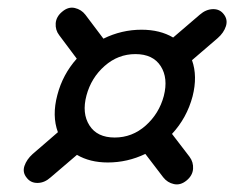

<svg xmlns="http://www.w3.org/2000/svg" viewBox="-20 -590 615 504"><path d="M50 -123.5Q38.5 -137.5 44.2 -154.5Q50 -171.5 65.5 -185.5L132 -243Q116 -286 130.5 -340.5Q144.5 -394.5 181.5 -436L135.5 -497.5Q125 -511 126.2 -528.8Q127.5 -546.5 143.5 -559.5Q159.5 -573 176.5 -569Q193.5 -565 204 -551.5L251.5 -488.5Q299 -512 351.5 -512Q400 -512 434.5 -491.5L504.5 -551.5Q520.5 -565.5 538.8 -566Q557 -566.5 567.5 -552.5Q578.5 -538.5 573 -521.2Q567.5 -504 551.5 -490L484 -432Q499 -390 485.5 -337Q470.5 -280.5 431.5 -238.5L477.5 -178.5Q488 -164.5 486.8 -146.8Q485.5 -129 469.5 -116Q453.5 -103 436.5 -106.8Q419.5 -110.5 408.5 -124.5L361.5 -186Q314.5 -163.5 263 -163.5Q216 -163.5 182 -183.5L113 -124.5Q97 -110 78.8 -109.8Q60.5 -109.5 50 -123.5ZM281 -229Q327 -229 362.2 -260.2Q397.5 -291.5 410 -338Q422 -385 401.8 -416.5Q381.5 -448 335.5 -448Q290 -448 254.8 -417Q219.5 -386 207 -339.5Q194.5 -292.5 214.8 -260.8Q235 -229 281 -229Z"/></svg>

Font: Fraunces 72pt S100 SemiBold
Style: Italic
Weight: 600
Italic angle: -16°
Version: Version 1.000; ttfautohint (v1.8.3)